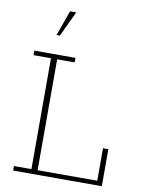

<svg xmlns="http://www.w3.org/2000/svg" viewBox="-89 -859 678 919"><g transform="rotate(10 250.5 -399.0)"><path d="M40 0V-22H125V-561H40V-583H240V-561H155V-22H445V-180H471V0ZM132 -675 176 -798H206L148 -675Z"/></g></svg>

Font: Rokkitt SemiBold Thin
Style: Regular
Weight: 250
Version: Version 3.103